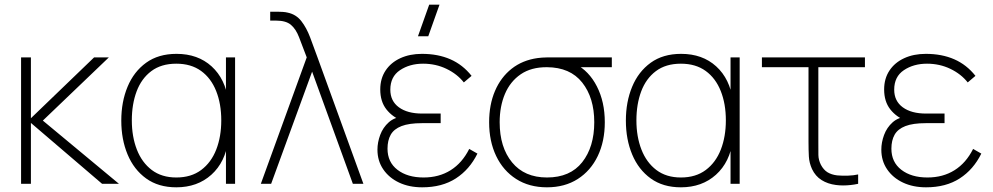

<svg xmlns="http://www.w3.org/2000/svg" viewBox="-20 -785 4241 820"><path d="M112 0H70V-540H112V-280L382 -540H445L163 -270L488 0H416L112 -260Z M733 15Q656.5 15 604.2 -22.8Q552 -60.5 525 -125Q498 -189.5 498 -270Q498 -350 524.8 -414.5Q551.5 -479 604 -517Q656.5 -555 734 -555Q825 -555 883.8 -501.5Q942.5 -448 955 -355L945 -328V-540H984V0H945V-214L955 -187Q942.5 -92.5 882.8 -38.8Q823 15 733 15ZM733 -27Q796.5 -27 839.2 -59Q882 -91 903.5 -146.2Q925 -201.5 925 -271Q925 -341.5 903.2 -396.2Q881.5 -451 838.8 -482Q796 -513 733 -513Q668.5 -513 626.2 -481.2Q584 -449.5 563.5 -394.8Q543 -340 543 -271Q543 -201.5 564.5 -146.2Q586 -91 628.2 -59Q670.5 -27 733 -27Z M1138 0H1094L1290 -540Q1270.5 -591.5 1257 -626.5Q1243.5 -661.5 1222.2 -679.2Q1201 -697 1159 -697H1134V-735H1164Q1174.5 -735 1187 -734.2Q1199.5 -733.5 1209 -731Q1244.5 -723.5 1266.8 -695Q1289 -666.5 1304.5 -625.5Q1320 -584.5 1336 -540L1532 0H1487L1313 -479Z M1783 15Q1868 15 1926.8 -23Q1985.5 -61 2019 -129L1984 -149Q1954 -89 1904.5 -58Q1855 -27 1789 -27Q1720 -27 1677.5 -59.8Q1635 -92.5 1635 -150Q1635 -185.5 1648.8 -209.8Q1662.5 -234 1694.8 -246.5Q1727 -259 1782 -259H1862V-300H1783Q1720 -300 1683.5 -326.8Q1647 -353.5 1647 -402Q1647 -457.5 1688.2 -485.2Q1729.5 -513 1787 -513Q1841 -513 1886.8 -491Q1932.5 -469 1961 -433L1994 -461Q1956.5 -508.5 1903.5 -531.8Q1850.5 -555 1782 -555Q1730 -555 1689.8 -536.5Q1649.5 -518 1626.8 -483.8Q1604 -449.5 1604 -403Q1604 -351.5 1630.2 -318Q1656.5 -284.5 1700 -268L1706 -288Q1665.5 -285 1640.5 -262.8Q1615.5 -240.5 1603.8 -208.8Q1592 -177 1592 -146Q1592 -98 1616.8 -61.8Q1641.5 -25.5 1684.5 -5.2Q1727.5 15 1783 15ZM1765 -630H1809L1857 -765H1813Z M2316 15Q2240 15 2184.5 -20.5Q2129 -56 2099 -118.8Q2069 -181.5 2069 -263Q2069 -338 2094 -396.5Q2119 -455 2165.2 -491.5Q2211.5 -528 2276 -537Q2294 -539.5 2316 -539.8Q2338 -540 2356 -540H2593V-498H2415L2437 -512Q2495.5 -482 2529.2 -416Q2563 -350 2563 -263Q2563 -181.5 2533 -118.8Q2503 -56 2447.5 -20.5Q2392 15 2316 15ZM2316 -27Q2415 -27 2466.5 -92.2Q2518 -157.5 2518 -263Q2518 -367.5 2466.5 -432.5Q2415 -497.5 2316 -498Q2249 -498.5 2204 -467.8Q2159 -437 2136.5 -383.8Q2114 -330.5 2114 -263Q2114 -156 2167 -91.5Q2220 -27 2316 -27Z M2888 15Q2811.5 15 2759.2 -22.8Q2707 -60.5 2680 -125Q2653 -189.5 2653 -270Q2653 -350 2679.8 -414.5Q2706.5 -479 2759 -517Q2811.5 -555 2889 -555Q2980 -555 3038.8 -501.5Q3097.5 -448 3110 -355L3100 -328V-540H3139V0H3100V-214L3110 -187Q3097.5 -92.5 3037.8 -38.8Q2978 15 2888 15ZM2888 -27Q2951.5 -27 2994.2 -59Q3037 -91 3058.5 -146.2Q3080 -201.5 3080 -271Q3080 -341.5 3058.2 -396.2Q3036.5 -451 2993.8 -482Q2951 -513 2888 -513Q2823.5 -513 2781.2 -481.2Q2739 -449.5 2718.5 -394.8Q2698 -340 2698 -271Q2698 -201.5 2719.5 -146.2Q2741 -91 2783.2 -59Q2825.5 -27 2888 -27Z M3550 5Q3515 0.5 3488.8 -16Q3462.5 -32.5 3448 -63Q3436 -89.5 3434.5 -116.8Q3433 -144 3433 -179V-498H3234V-540H3674V-498H3475V-179Q3475 -144 3475.2 -123Q3475.5 -102 3486 -81Q3497.5 -59.5 3514.2 -49.2Q3531 -39 3555 -36Q3577.5 -34 3601.2 -34.8Q3625 -35.5 3645 -40V0Q3629 3.5 3612.8 5.2Q3596.5 7 3580.5 7Q3564.5 7 3550 5Z M3935 15Q4020 15 4078.8 -23Q4137.5 -61 4171 -129L4136 -149Q4106 -89 4056.5 -58Q4007 -27 3941 -27Q3872 -27 3829.5 -59.8Q3787 -92.5 3787 -150Q3787 -185.5 3800.8 -209.8Q3814.5 -234 3846.8 -246.5Q3879 -259 3934 -259H4014V-300H3935Q3872 -300 3835.5 -326.8Q3799 -353.5 3799 -402Q3799 -457.5 3840.2 -485.2Q3881.5 -513 3939 -513Q3993 -513 4038.8 -491Q4084.5 -469 4113 -433L4146 -461Q4108.5 -508.5 4055.5 -531.8Q4002.5 -555 3934 -555Q3882 -555 3841.8 -536.5Q3801.5 -518 3778.8 -483.8Q3756 -449.5 3756 -403Q3756 -351.5 3782.2 -318Q3808.5 -284.5 3852 -268L3858 -288Q3817.5 -285 3792.5 -262.8Q3767.5 -240.5 3755.8 -208.8Q3744 -177 3744 -146Q3744 -98 3768.8 -61.8Q3793.5 -25.5 3836.5 -5.2Q3879.5 15 3935 15Z"/></svg>

Font: Manrope Variable Light
Style: Regular
Weight: 200
Designer: Mikhail Sharanda
Foundry: Mikhail Sharanda
Version: Version 4.505